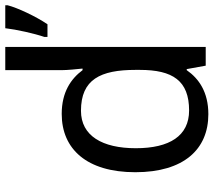

<svg xmlns="http://www.w3.org/2000/svg" viewBox="-61 -739 810 728"><g transform="rotate(-90 344.0 -375.0)"><path d="M275 10C359 10 410 -26 442 -72H446L459 0H530V-760H442V-546C442 -526 446 -484 448 -467H442C409 -511 359 -546 276 -546C143 -546 55 -451 55 -267C55 -83 142 10 275 10ZM688 -751V-760H601C596 -717 581 -650 568 -612V-600H616C646 -644 679 -715 688 -751ZM289 -63C193 -63 146 -137 146 -265C146 -392 193 -473 288 -473C407 -473 443 -399 443 -266V-250C443 -125 402 -63 289 -63Z"/></g></svg>

Font: Noto Sans Psalter Pahlavi
Style: Regular
Weight: 400
Designer: Monotype Design Team
Foundry: Monotype Imaging Inc.
Version: Version 2.002